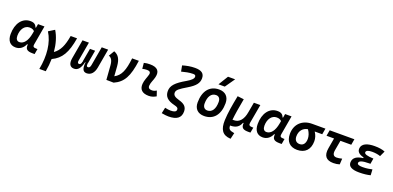

<svg xmlns="http://www.w3.org/2000/svg" viewBox="10 -1992 7010 3423"><g transform="rotate(20 3515.5 -280.5)"><path d="M407.2 -444.3H399.4C380.4 -490.7 353.5 -522.5 276.9 -522.5C123.5 -522.5 21.5 -387.2 21.5 -184.1C21.5 -60.5 80.6 10.3 184.1 10.3C262.7 10.3 325.7 -34.7 360.4 -114.7H373C364.3 -27.3 399.9 4.9 504.9 4.9H545.4L563 -96.2H543.9C484.4 -96.2 471.7 -113.3 479 -154.8L542.5 -517.6H420.4ZM302.7 -410.2C350.6 -410.2 377 -393.6 395 -374.5L386.2 -325.7C361.3 -183.6 297.9 -102.1 215.8 -102.1C170.9 -102.1 144.5 -136.2 144.5 -196.3C144.5 -321.8 208 -410.2 302.7 -410.2Z M715.3 224.6H836.9C851.6 143.1 859.4 62 860.8 -15.6C1033.7 -95.2 1114.3 -235.4 1161.1 -517.6H1039.6C1008.8 -330.1 957.5 -217.3 856 -147C843.3 -294.4 804.2 -426.3 741.7 -527.3L629.9 -457.5C741.2 -282.2 766.1 -41.5 715.3 224.6Z M1532.7 9.8C1613.3 9.8 1668.5 -50.3 1687 -156.2L1750.5 -517.6H1628.9L1565.4 -156.2C1559.1 -120.6 1543.5 -100.1 1520 -100.1C1494.1 -100.1 1485.4 -115.2 1493.2 -158.2L1487.8 -167H1494.6L1539.1 -419.9H1441.4L1396.5 -167H1403.3L1395 -158.2C1387.7 -115.7 1371.6 -100.1 1348.6 -100.1C1325.2 -100.1 1315.9 -120.6 1322.3 -156.2L1385.7 -517.6H1264.2L1200.7 -156.2C1182.1 -50.3 1213.9 9.8 1293.5 9.8C1364.7 9.8 1411.6 -43.5 1441.4 -167H1449.2C1436 -43.5 1462.4 9.8 1532.7 9.8Z M1905.3 0 2043.5 2C2218.3 -75.7 2292 -210 2333 -517.6H2205.6C2179.7 -284.7 2132.8 -170.4 2015.6 -108.9L2002.4 -291.5C1992.2 -431.2 1944.8 -496.1 1862.3 -527.3L1799.3 -420.9C1849.1 -404.8 1878.9 -358.9 1885.7 -264.2Z M2815.4 -129.4C2781.7 -109.9 2761.2 -102.5 2729 -102.5C2679.7 -102.5 2655.3 -124 2658.2 -166.5C2662.6 -231 2695.3 -278.8 2710.9 -345.2C2740.2 -465.3 2683.6 -527.3 2543.9 -527.3C2505.4 -527.3 2466.8 -524.4 2428.7 -513.7L2439 -404.3C2468.8 -412.1 2498.5 -415.5 2528.3 -415.5C2579.1 -415.5 2600.1 -392.6 2588.9 -349.1C2574.2 -290.5 2539.1 -224.1 2534.7 -153.3C2527.8 -46.4 2587.9 9.8 2710 9.8C2767.1 9.8 2809.1 -8.3 2849.1 -31.2Z M3166.5 234.4C3321.3 234.4 3399.9 177.7 3399.9 58.1C3399.9 -30.8 3349.6 -75.7 3249 -103.5C3158.7 -128.9 3127.9 -155.3 3127.9 -203.1C3127.9 -257.8 3181.6 -293.5 3312 -371.6C3446.8 -452.1 3499 -517.6 3499 -608.4C3499 -700.2 3442.4 -742.2 3319.8 -742.2C3241.2 -742.2 3163.6 -728.5 3085 -704.6L3106 -594.2C3175.3 -612.3 3248 -629.9 3325.7 -629.9C3358.4 -629.9 3373 -618.2 3373 -592.3C3373 -558.1 3338.4 -520 3254.4 -471.7C3071.3 -366.2 3002 -293 3002 -188C3002 -85 3061.5 -25.4 3194.8 6.8C3254.9 21 3273.9 34.7 3273.9 65.4C3273.9 107.4 3234.4 123 3166.5 123C3136.2 123 3106 118.7 3059.6 108.4L3035.6 219.7C3094.2 230 3131.8 234.4 3166.5 234.4Z M3760.7 9.8C3939.5 9.8 4044.9 -118.2 4044.9 -335C4044.9 -456.1 3974.6 -527.3 3855.5 -527.3C3676.8 -527.3 3571.3 -397.5 3571.3 -177.7C3571.3 -60.1 3641.6 9.8 3760.7 9.8ZM3782.2 -102.5C3727.1 -102.5 3694.8 -140.1 3694.8 -203.6C3694.8 -336.4 3748 -415 3837.4 -415C3890.6 -415 3921.4 -377.4 3921.4 -314C3921.4 -181.2 3869.6 -102.5 3782.2 -102.5ZM3810.1 -609.4H3929.7L4059.1 -794.9H3923.8Z M4344.7 229 4372.1 111.8 4354 108.9C4276.9 96.7 4256.8 71.3 4254.4 10.3C4373 11.7 4426.8 -37.6 4456.5 -114.7H4467.8C4459.5 -18.6 4502.4 5.9 4608.9 4.9L4640.1 4.4L4658.2 -96.2H4638.2C4584 -96.2 4566.4 -112.8 4574.2 -157.2L4638.2 -517.1H4515.6L4481.4 -325.2V-325.7C4458 -181.2 4387.2 -102.1 4291 -102.1H4260.7C4270.5 -204.6 4292 -335 4325.2 -513.2L4204.1 -527.3C4166.5 -335.4 4141.1 -189.9 4135.3 -48.3C4128.4 127.4 4187 219.2 4336.9 228.5Z M5094.7 -444.3H5086.9C5067.9 -490.7 5041 -522.5 4964.4 -522.5C4811 -522.5 4709 -387.2 4709 -184.1C4709 -60.5 4768.1 10.3 4871.6 10.3C4950.2 10.3 5013.2 -34.7 5047.9 -114.7H5060.5C5051.8 -27.3 5087.4 4.9 5192.4 4.9H5232.9L5250.5 -96.2H5231.4C5171.9 -96.2 5159.2 -113.3 5166.5 -154.8L5230 -517.6H5107.9ZM4990.2 -410.2C5038.1 -410.2 5064.5 -393.6 5082.5 -374.5L5073.7 -325.7C5048.8 -183.6 4985.4 -102.1 4903.3 -102.1C4858.4 -102.1 4832 -136.2 4832 -196.3C4832 -321.8 4895.5 -410.2 4990.2 -410.2Z M5524.9 9.8C5676.3 9.8 5763.2 -81.5 5763.2 -240.2C5763.2 -295.4 5746.1 -352.5 5710.4 -405.8H5853L5872.6 -519H5621.6C5433.1 -519 5308.6 -398.4 5308.6 -215.8C5308.6 -72.3 5387.2 9.8 5524.9 9.8ZM5583.5 -403.3C5622.6 -347.2 5639.6 -289.6 5639.6 -240.2C5639.6 -152.8 5600.6 -102.5 5532.2 -102.5C5468.8 -102.5 5432.1 -143.6 5432.1 -213.9C5432.1 -317.4 5491.2 -388.7 5583.5 -403.3Z M6213.4 9.8C6255.9 9.8 6294.4 3.9 6330.1 -7.8L6336.4 -118.2C6295.4 -107.9 6261.2 -102.5 6233.9 -102.5C6173.8 -102.5 6150.9 -141.1 6164.6 -219.7L6197.8 -406.7H6403.3L6422.4 -517.6H5953.6L5934.1 -406.7H6076.7L6042.5 -210C6016.6 -63 6073.2 9.8 6213.4 9.8Z M6703.6 9.8C6787.1 9.8 6858.9 0.5 6914.6 -13.7L6908.7 -123C6863.3 -113.8 6810.1 -101.1 6727.1 -101.1C6660.2 -101.1 6627 -114.7 6627 -142.6C6627 -183.6 6689.5 -204.1 6815.4 -204.1H6840.8L6858.4 -310.1C6738.3 -314 6683.1 -332.5 6683.1 -364.7C6683.1 -402.3 6731 -416.5 6797.4 -416.5C6856.9 -416.5 6908.7 -408.7 6955.1 -392.1L7002.9 -495.6C6952.6 -517.1 6887.7 -527.3 6806.2 -527.3C6674.3 -527.3 6559.6 -492.2 6559.6 -382.8C6559.6 -328.1 6602.1 -290.5 6687.5 -269.5L6685.1 -255.4C6577.6 -242.7 6496.6 -201.7 6496.6 -105C6496.6 -27.8 6565.4 9.8 6703.6 9.8Z"/></g></svg>

Font: Cascadia Code SemiBold
Style: Italic
Weight: 600
Italic angle: -10°
Monospace: yes
Designer: Aaron Bell
Foundry: Saja Typeworks
Version: Version 2404.023